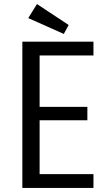

<svg xmlns="http://www.w3.org/2000/svg" viewBox="-20 -925 540 945"><path d="M410 -333H175V-68H440V0H90V-720H440V-652H175V-399H410ZM318 -802 294 -758 119 -836 162 -905Z"/></svg>

Font: Carrois Gothic
Style: Regular
Weight: 400
Designer: Ralph du Carrois
Foundry: Ralph du Carrois
Version: Version 1.001